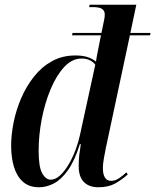

<svg xmlns="http://www.w3.org/2000/svg" viewBox="-20 -780 655 810"><path d="M144 10Q103 10 77 -13Q51 -36 39 -75.5Q27 -115 27 -165Q27 -212 37.5 -264Q48 -316 69.5 -366Q91 -416 123.5 -457Q156 -498 199.5 -522Q243 -546 298 -546Q328 -546 348.5 -539.5Q369 -533 385 -520Q387 -536 391 -555.5Q395 -575 397 -586L406 -631H284L286 -641H408L415 -675Q418 -688 420 -699Q422 -710 422 -719Q422 -734 411 -742Q400 -750 372 -750H356L358 -760H555L530 -641H615L613 -631H528L436 -200Q432 -183 427 -158.5Q422 -134 418 -110.5Q414 -87 414 -72Q414 -17 449 -17Q466 -17 483 -28.5Q500 -40 513 -53L519 -44Q493 -21 465 -5.5Q437 10 395 10Q356 10 334 -12Q312 -34 312 -79Q312 -105 314.5 -126.5Q317 -148 321 -172H317Q295 -102 267 -62.5Q239 -23 208 -6.5Q177 10 144 10ZM194 -22Q214 -22 233.5 -40Q253 -58 270 -87Q287 -116 299 -148.5Q311 -181 317 -209L382 -507Q362 -533 324 -533Q284 -533 251 -497.5Q218 -462 193.5 -403.5Q169 -345 156 -277Q143 -209 143 -144Q143 -76 158 -49Q173 -22 194 -22Z"/></svg>

Font: Noto Serif Display Condensed SemiBold
Style: Italic
Weight: 600
Width: 3
Italic angle: -12°
Designer: Monotype Design Team
Foundry: Monotype Imaging Inc.
Version: Version 2.009